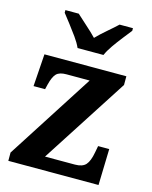

<svg xmlns="http://www.w3.org/2000/svg" viewBox="-115 -841 724 917"><g transform="rotate(15 247.0 -383.0)"><path d="M16 0V-41L292 -471H177Q143 -471 128 -456Q113 -441 103 -401L97 -376H40L51 -536H456V-493L180 -65H328Q365 -65 381.5 -83.5Q398 -102 406 -147L412 -179H467L462 0ZM196 -606Q186 -629 167 -655.5Q148 -682 128 -708Q108 -734 93 -753V-766H159Q178 -748 208 -721.5Q238 -695 259 -673Q280 -695 311 -721.5Q342 -748 361 -766H427V-753Q412 -734 391.5 -708Q371 -682 352.5 -655.5Q334 -629 324 -606Z"/></g></svg>

Font: Noto Serif Sinhala SemiCondensed
Style: Bold
Weight: 700
Width: 4
Designer: Jelle Bosma - Monotype Design Team
Foundry: Monotype Imaging Inc.
Version: Version 2.007; ttfautohint (v1.8.4.7-5d5b)